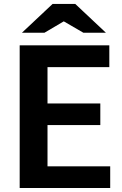

<svg xmlns="http://www.w3.org/2000/svg" viewBox="-20 -937 607 957"><path d="M480 -421.4V-313.5H216.8V-107.9H529.3V0H78.1V-710.9H524.9V-602.5H216.8V-421.4ZM355 -917.5 507.8 -773.9H395.5L297.9 -830.6L201.7 -773.9H89.4L242.2 -917.5Z"/></svg>

Font: Ufes Sans
Style: Bold
Weight: 700
Designer: Ricardo Esteves & Filipe Motta
Foundry: ProDesignUfes - Ricardo Esteves, Filipe Motta (This is a derivative work, based on Roboto family, by Christian Robertson
Version: Version 2.0